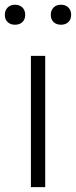

<svg xmlns="http://www.w3.org/2000/svg" viewBox="-54 -772 314 792"><path d="M73.5 0V-541.5H132.5V0ZM-34 -710.5Q-34 -729.5 -22.5 -741Q-11 -752.5 8 -752.5Q27 -752.5 38.5 -741Q50 -729.5 50 -710.5Q50 -692 38.5 -681Q27 -670 8 -670Q-11 -670 -22.5 -681Q-34 -692 -34 -710.5ZM155.5 -710.5Q155.5 -729.5 167 -741Q178.5 -752.5 197.5 -752.5Q216.5 -752.5 228 -741Q239.5 -729.5 239.5 -710.5Q239.5 -692 228 -681Q216.5 -670 197.5 -670Q178.5 -670 167 -681Q155.5 -692 155.5 -710.5Z"/></svg>

Font: Encode Sans Semi Condensed Light
Style: Regular
Weight: 300
Width: 4
Designer: Multiple Designers
Foundry: Impallari Type
Version: Version 2.000